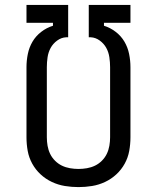

<svg xmlns="http://www.w3.org/2000/svg" viewBox="-20 -755 640 783"><path d="M300 8Q272 8 244.5 3.5Q217 -1 191.5 -13Q166 -25 145.5 -44Q125 -63 111.5 -87.5Q98 -112 93 -139.5Q88 -167 88 -195V-481Q88 -508 93.5 -535Q99 -562 112.5 -585Q126 -608 148 -625Q170 -642 196 -650V-662H88V-735H258V-603H250Q230 -602 213 -589.5Q196 -577 186.5 -559.5Q177 -542 174 -521.5Q171 -501 171 -481V-195Q171 -178 174 -160.5Q177 -143 184.5 -127.5Q192 -112 204.5 -99.5Q217 -87 232.5 -79.5Q248 -72 265.5 -69Q283 -66 300 -66Q317 -66 334.5 -69Q352 -72 367.5 -79.5Q383 -87 395.5 -99.5Q408 -112 415.5 -127.5Q423 -143 426 -160.5Q429 -178 429 -195V-481Q429 -501 426 -521.5Q423 -542 413.5 -559.5Q404 -577 387 -589.5Q370 -602 350 -603H342V-735H512V-662H404V-650Q430 -642 452 -625Q474 -608 487.5 -585Q501 -562 506.5 -535Q512 -508 512 -481V-195Q512 -167 507 -139.5Q502 -112 488.5 -87.5Q475 -63 454.5 -44Q434 -25 408.5 -13Q383 -1 355.5 3.5Q328 8 300 8Z"/></svg>

Font: Bmono
Style: Regular
Weight: 400
Monospace: yes
Designer: Belleve Invis
Foundry: Belleve Invis
Version: Version 11.2.2; ttfautohint (v1.8.2)